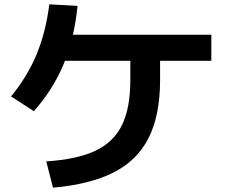

<svg xmlns="http://www.w3.org/2000/svg" viewBox="-20 -815 1040 884"><path d="M193 -72Q335 -81 419.5 -121Q504 -161 542 -240Q580 -319 580 -445V-599H717V-445Q717 -287 665.5 -182.5Q614 -78 505 -22Q396 34 224 49ZM31 -371Q107 -464 149 -566Q191 -668 207 -795L337 -788Q322 -638 273.5 -521Q225 -404 136 -303ZM225 -535V-655H953V-535Z"/></svg>

Font: M PLUS 1 Code
Style: Bold
Weight: 700
Designer: Coji Morishita
Foundry: UNDERFOREST DESIGN
Version: Version 1.002